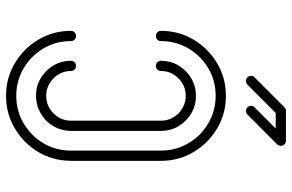

<svg xmlns="http://www.w3.org/2000/svg" viewBox="-182 -570 948 623"><g transform="rotate(-90 291.5 -259.0)"><path d="M291.5 0.5Q233.4 0.5 185.5 -28.1Q137.7 -56.6 109.1 -104.5Q80.6 -152.3 80.6 -210.4V-502Q81.5 -588.9 142.6 -651.4Q207 -712.9 291.5 -712.9Q349.6 -712.9 397.5 -684.3Q445.3 -655.8 473.9 -607.9Q502.4 -560.1 502.4 -502Q502.4 -495.1 497.6 -490.5Q492.7 -485.8 485.8 -485.8Q479 -485.8 474.1 -490.5Q469.2 -495.1 469.2 -502Q469.2 -551.3 445.3 -591.6Q421.4 -631.8 380.9 -655.8Q340.3 -679.7 291.5 -679.7Q242.7 -679.7 202.1 -655.8Q161.6 -631.8 137.7 -591.6Q113.8 -551.3 113.8 -502V-210.4Q113.8 -139.2 165.5 -84.5Q220.2 -32.7 291.5 -32.7Q340.3 -32.7 380.9 -56.6Q421.4 -80.6 445.3 -121.1Q469.2 -161.6 469.2 -210.4Q469.2 -217.3 474.1 -221.9Q479 -226.6 485.8 -226.6Q492.7 -226.6 497.6 -221.9Q502.4 -217.3 502.4 -210.4Q502.4 -152.3 473.9 -104.5Q445.3 -56.6 397.5 -28.1Q349.6 0.5 291.5 0.5ZM291.5 -96.7Q244.6 -96.7 211.2 -130.1Q177.7 -163.6 177.7 -210.4V-502Q178.2 -548.8 210.9 -582.5Q246.1 -615.7 291.5 -615.7Q338.4 -615.7 371.8 -582.3Q405.3 -548.8 405.3 -502Q405.3 -495.1 400.4 -490.5Q395.5 -485.8 388.7 -485.8Q381.8 -485.8 377 -490.5Q372.1 -495.1 372.1 -502Q372.1 -535.2 348.4 -558.8Q324.7 -582.5 291.5 -582.5Q258.3 -582.5 234.6 -558.8Q210.9 -535.2 210.9 -502V-210.4Q210.9 -178.2 234.4 -153.3Q259.3 -129.9 291.5 -129.9Q324.7 -129.9 348.4 -153.6Q372.1 -177.2 372.1 -210.4Q372.1 -217.3 377 -221.9Q381.8 -226.6 388.7 -226.6Q395.5 -226.6 400.4 -221.9Q405.3 -217.3 405.3 -210.4Q405.3 -163.6 371.8 -130.1Q338.4 -96.7 291.5 -96.7ZM340.3 65.4Q346.7 65.4 351.6 70.3Q356.4 75.2 356.4 82Q356.4 88.4 351.6 93.3L254.4 190.4Q249.5 195.3 242.7 195.3H145.5Q135.7 195.3 130.4 185.1Q129.4 181.6 129.4 178.7Q129.4 172.4 133.8 167L231.4 69.8Q236.3 65.4 243.2 65.4Q249.5 65.4 254.4 70.3Q259.3 75.2 259.3 82Q259.3 88.4 254.4 93.3L185.5 162.1H235.8L328.6 69.8Q333.5 65.4 340.3 65.4Z"/></g></svg>

Font: Neon Sans
Style: Regular
Weight: 400
Designer: GGBot
Version: 0.80